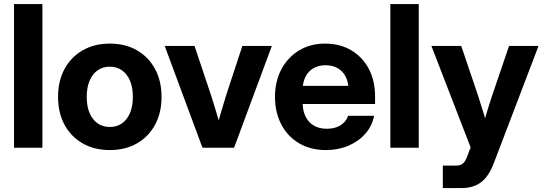

<svg xmlns="http://www.w3.org/2000/svg" viewBox="-20 -748 2752 972"><path d="M194.6 -727.5V0H51V-727.5Z M535.8 11.7Q458 11.7 398.9 -21.9Q339.8 -55.5 306.8 -116.1Q273.9 -176.6 273.9 -257.4Q273.9 -338.3 306.8 -399Q339.8 -459.6 398.9 -493.5Q458 -527.3 535.8 -527.3Q614.2 -527.3 673.1 -493.5Q731.9 -459.6 764.8 -399Q797.8 -338.3 797.8 -257.4Q797.8 -176.6 764.8 -116.1Q731.9 -55.5 673.1 -21.9Q614.2 11.7 535.8 11.7ZM535.8 -105.1Q571 -105.1 597.2 -123.3Q623.4 -141.4 638 -175.6Q652.6 -209.8 652.6 -257.4Q652.6 -305.6 638 -339.7Q623.4 -373.8 597.2 -392.1Q571 -410.5 535.8 -410.5Q501.2 -410.5 474.7 -392.3Q448.3 -374 433.7 -339.8Q419.1 -305.6 419.1 -257.4Q419.1 -209.6 433.7 -175.5Q448.3 -141.4 474.6 -123.3Q501 -105.1 535.8 -105.1Z M1005.1 0 813.8 -515.6H964.8L1050 -260.9Q1064.7 -215.4 1078.1 -169.8Q1091.4 -124.3 1104.4 -78.8H1070.2Q1083.1 -124.3 1096.1 -169.8Q1109.1 -215.4 1123.3 -260.9L1207 -515.6H1356.3L1165 0Z M1630 11.7Q1552 11.7 1493.9 -22.8Q1435.8 -57.4 1403.9 -118.3Q1372.1 -179.2 1372.1 -257.4Q1372.1 -336.2 1404.5 -397.1Q1436.9 -458 1494 -492.7Q1551.1 -527.3 1625.2 -527.3Q1701 -527.3 1758.2 -493.4Q1815.4 -459.5 1847.1 -399.3Q1878.8 -339 1878.8 -260.3V-221.5H1423.4V-313.3H1809.5L1744.6 -291.6Q1744.6 -330.6 1730.4 -358.9Q1716.2 -387.2 1690.2 -402.5Q1664.2 -417.8 1628.1 -417.8Q1592.5 -417.8 1566.5 -402.5Q1540.5 -387.2 1526.3 -358.9Q1512.1 -330.6 1512.1 -291.6V-228.8Q1512.1 -189 1526.4 -159.1Q1540.8 -129.1 1568.2 -112.6Q1595.6 -96.2 1634.2 -96.2Q1662.4 -96.2 1684.3 -104.4Q1706.2 -112.5 1721 -127.4Q1735.7 -142.2 1742.2 -161.9H1873.8Q1864.2 -110.8 1830.1 -71.7Q1795.9 -32.6 1744.2 -10.5Q1692.5 11.7 1630 11.7Z M2099.9 -727.5V0H1956.2V-727.5Z M2221.8 204.1V90.3H2287.3Q2304.5 90.3 2315.4 84.8Q2326.2 79.4 2333.9 67.5Q2341.5 55.5 2348.2 35.9L2362.5 -2L2163.9 -515.6H2314.9L2401.2 -260.9Q2416.1 -215.7 2429.7 -170Q2443.3 -124.3 2456.3 -78.8H2415.9Q2428.3 -124.3 2441.9 -170.1Q2455.4 -215.9 2470.4 -260.9L2557.1 -515.6H2706.4L2479.4 79.4Q2463.1 122.5 2440.6 150.1Q2418 177.7 2387.5 190.9Q2357 204.1 2316.9 204.1Q2293.6 204.1 2269.3 204.1Q2245 204.1 2221.8 204.1Z"/></svg>

Font: Inter Khmer Looped
Style: Regular
Weight: 400
Designer: Rasmus Andersson, Sovichet Tep
Foundry: Anagata Design
Version: Version 1.000